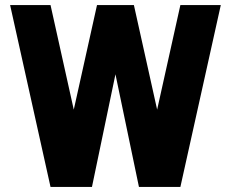

<svg xmlns="http://www.w3.org/2000/svg" viewBox="-20 -740 914 760"><path d="M602 -306 694 -720H854L694 0H530L437 -446L344 0H180L20 -720H180L272 -306L364 -720H510Z"/></svg>

Font: Akshar
Style: Bold
Weight: 700
Designer: Tall Chai
Foundry: Tall Chai
Version: Version 1.000